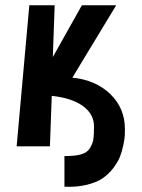

<svg xmlns="http://www.w3.org/2000/svg" viewBox="-20 -536 538 727"><path d="M254 -242Q343 -233 398 -179.5Q453 -126 453 -47Q453 -35 452.5 -23Q452 -11 447 13.5Q442 38 434 58Q426 78 408.5 101Q391 124 368 139.5Q345 155 307.5 164Q270 173 224 171V55Q264 55 287 48.5Q310 42 320.5 25Q331 8 333.5 -8.5Q336 -25 336 -57Q336 -104 294 -134.5Q252 -165 176 -173L169 18H43L91 -516H187L180 -320L290 -516H420ZM162 -174Z"/></svg>

Font: OpenDyslexic
Style: Bold
Weight: 800
Designer: Abbie Gonzalez
Version: Version 0.920;hotconv 1.0.109;makeotfexe 2.5.65596